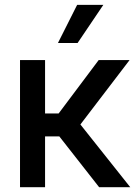

<svg xmlns="http://www.w3.org/2000/svg" viewBox="-20 -781 567 801"><path d="M63.5 -530.3H168V-307.6H224.6L391.6 -530.3H520.5L315.4 -261.7L523.4 0H393.6L227.5 -211.9H168V0H63.5ZM301.8 -760.7H411.1L303.7 -601.6H221.7Z"/></svg>

Font: Pretendard Std Medium
Style: Regular
Weight: 500
Designer: Base glyphs from Inter by Rasmus Andersson; Hangeul glyphs from Noto Sans CJK(Source Han Sans) by Jang Soo-young and Kan
Foundry: Kil Hyung-jin
Version: Version 1.309